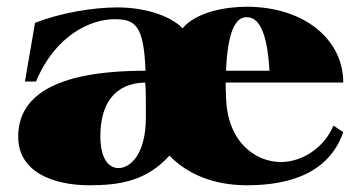

<svg xmlns="http://www.w3.org/2000/svg" viewBox="-20 -535 1064 570"><path d="M245 15C337 15 415 2 483 -73C535 -19 613 15 713 15C899 15 972 -63 999 -143L970 -162C940 -92 873 -54 814 -54C737 -54 653 -115 651 -250C650 -264 650 -276 650 -290H999C999 -419 882 -515 712 -515C649 -515 562 -499 522 -451C493 -482 422 -513 328 -513C257 -513 159 -497 84 -467L54 -293H87C144 -431 250 -478 320 -478C383 -478 407 -458 412 -325C134 -325 34 -245 34 -129C34 -25 137 15 245 15ZM332 -36C307 -36 278 -57 278 -131C278 -224 318 -288 411 -290C413 -271 413 -250 413 -226V-185C413 -78 367 -36 332 -36ZM780 -325H651C656 -442 679 -484 712 -484C747 -484 773 -445 780 -325Z"/></svg>

Font: Sprat Black
Style: Regular
Weight: 900
Designer: Ethan Nakache
Foundry: Collletttivo
Version: Version 2.000;Glyphs 3.2 (3217)